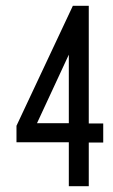

<svg xmlns="http://www.w3.org/2000/svg" viewBox="-20 -644 390 664"><path d="M218 0V-152H37V-209L232 -624H287V-217H337V-151H287V0ZM108 -218H218V-455Z"/></svg>

Font: Inconsolata ExtraCondensed Medium
Style: Regular
Weight: 500
Width: 2
Monospace: yes
Designer: Raph Levien, Cyreal, Brenton Simpson
Foundry: Raph Levien, Cyreal, Google
Version: Version 3.001; ttfautohint (v1.8.2.53-6de2)